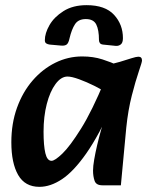

<svg xmlns="http://www.w3.org/2000/svg" viewBox="-20 -709 585 745"><path d="M133 16Q77 16 50.5 -30Q24 -76 24 -157Q24 -230 46 -291Q68 -352 106.5 -396.5Q145 -441 194.5 -465.5Q244 -490 299 -490Q342 -490 377.5 -478.5Q413 -467 438 -455L409 -340Q382 -358 349 -374.5Q316 -391 287 -401.5Q258 -412 242 -412Q217 -412 195.5 -383Q174 -354 161.5 -305.5Q149 -257 149 -198Q149 -144 156 -114.5Q163 -85 180 -85Q193 -85 222.5 -113.5Q252 -142 294.5 -210Q337 -278 386 -396L418 -304Q364 -184 315 -114Q266 -44 221 -14Q176 16 133 16ZM377 10Q353 10 347 -7.5Q341 -25 341 -47Q341 -64 345.5 -90Q350 -116 357 -146Q364 -176 372 -204L394 -279L363 -305L387 -456Q419 -461 445 -469Q471 -477 490 -483Q509 -489 517 -489Q531 -489 531 -474Q531 -468 518.5 -431.5Q506 -395 491.5 -338.5Q477 -282 470 -214L449 10ZM316 -689Q388 -689 422.5 -651.5Q457 -614 457 -561Q457 -543 448.5 -536.5Q440 -530 429 -531L380 -536Q371 -537 367.5 -542Q364 -547 364 -554Q364 -593 353.5 -614Q343 -635 313 -635Q284 -635 271 -615Q258 -595 250 -561Q246 -542 239 -536.5Q232 -531 218 -532L173 -536Q165 -537 159.5 -540.5Q154 -544 154 -553Q154 -580 172 -611.5Q190 -643 226.5 -666Q263 -689 316 -689Z"/></svg>

Font: Alkatra Medium
Style: Regular
Weight: 500
Designer: Suman Bhandary
Version: Version 1.100;gftools[0.9.22]